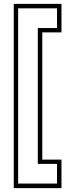

<svg xmlns="http://www.w3.org/2000/svg" viewBox="-20 -770 368 990"><path d="M51 200V-750H297V-603H198V53H297V200ZM73.5 176.5H274V75H175V-625.5H274V-727H73.5Z"/></svg>

Font: Tourney ExtraLight
Style: Regular
Weight: 250
Designer: Tyler Finck
Foundry: Etcetera Type Co
Version: Version 1.015